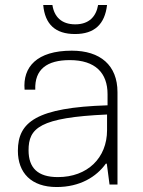

<svg xmlns="http://www.w3.org/2000/svg" viewBox="-20 -743 575 773"><path d="M282 -606C360 -606 402 -645 411 -723H375C367 -676 338 -645 283 -645C227 -645 198 -676 191 -723H154C161 -645 203 -606 282 -606ZM208 10C302 10 368 -31 406 -84H410L421 0H453V-372C453 -480 384 -539 269 -539C128 -539 71 -473 79 -382H122C119 -464 169 -501 261 -501C364 -501 413 -449 413 -364V-319C127 -310 52 -252 52 -136C52 -47 106 10 208 10ZM213 -30C132 -30 95 -67 95 -138C95 -227 139 -270 411 -282V-219C411 -107 332 -30 213 -30Z"/></svg>

Font: Kathrein 35 Thin
Style: Regular
Weight: 250
Designer: Lazydogs Typefoundry, based on Open Sans by Ascender Corporation
Foundry: Lazydogs Typefoundry
Version: Version 1.003;PS 001.003;hotconv 1.0.88;makeotf.lib2.5.64775